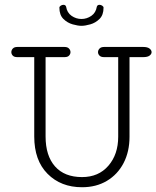

<svg xmlns="http://www.w3.org/2000/svg" viewBox="-20 -766 647 794"><path d="M316.9 -659.2Q302.2 -659.2 280.5 -665.3Q258.8 -671.4 242.2 -687.7Q225.6 -704.1 225.6 -734.4Q225.6 -738.8 231 -742.4Q236.3 -746.1 242.2 -746.1Q251 -746.1 253.4 -738.3Q257.3 -713.4 276.1 -700.4Q294.9 -687.5 316.9 -687.5Q338.9 -687.5 357.7 -700.4Q376.5 -713.4 380.4 -738.3Q382.8 -746.1 391.6 -746.1Q397.5 -746.1 402.8 -742.4Q408.2 -738.8 408.2 -734.4Q408.2 -704.1 391.6 -687.7Q375 -671.4 353.5 -665.3Q332 -659.2 316.9 -659.2ZM319.3 8.3Q231.9 8.3 176.8 -47.1Q121.6 -102.5 121.6 -201.7V-529.8H50.8Q38.6 -529.8 32.7 -536.1Q26.9 -542.5 26.9 -550.3Q26.9 -558.6 33 -565.2Q39.1 -571.8 51.3 -571.8H247.1Q259.3 -571.8 265.4 -565.2Q271.5 -558.6 271.5 -550.3Q271.5 -542.5 265.6 -536.1Q259.8 -529.8 247.6 -529.8H168.5V-201.7Q168.5 -122.1 207.5 -77.9Q246.6 -33.7 319.3 -33.7Q387.7 -33.7 428.2 -80.6Q468.8 -127.4 468.8 -200.7V-529.8H409.7Q397.5 -529.8 391.4 -536.1Q385.3 -542.5 385.3 -550.3Q385.3 -558.6 391.6 -565.2Q397.9 -571.8 410.2 -571.8H572.8Q589.8 -571.8 598.4 -565.2Q606.9 -558.6 606.9 -550.3Q606.9 -542.5 598.6 -536.1Q590.3 -529.8 573.2 -529.8H515.6V-200.7Q515.6 -138.7 491 -91.6Q466.3 -44.4 422.1 -18.1Q377.9 8.3 319.3 8.3Z"/></svg>

Font: Cutive Mono
Style: Regular
Weight: 400
Designer: Vernon Adams
Foundry: Vernon Adams
Version: Version 1.110; ttfautohint (v1.8.4.7-5d5b)